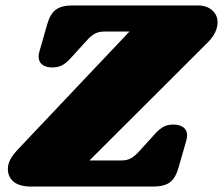

<svg xmlns="http://www.w3.org/2000/svg" viewBox="-20 -686 820 706"><path d="M780 -604Q780 -566 743 -529L309 -96H427Q446 -96 460.5 -103.5Q475 -111 492 -130L552 -196Q568 -213 582.5 -220.5Q597 -228 618 -228Q640 -228 654 -218Q668 -208 668 -188Q668 -180 665 -169L636 -68Q625 -30 604 -15Q583 0 543 0H95Q52 0 30.5 -17.5Q9 -35 9 -65Q9 -83 18.5 -100.5Q28 -118 49 -140L456 -570H363Q344 -570 329.5 -562.5Q315 -555 298 -536L238 -470Q222 -453 207.5 -445.5Q193 -438 172 -438Q150 -438 136 -448Q122 -458 122 -478Q122 -487 125 -497L154 -598Q165 -636 186 -651Q207 -666 247 -666H707Q740 -666 760 -648.5Q780 -631 780 -604Z"/></svg>

Font: Shrikhand
Style: Regular
Weight: 400
Italic angle: -14°
Designer: Jonny Pinhorn
Foundry: Jonny Pinhorn
Version: Version 1.001;PS 1.001;hotconv 1.0.88;makeotf.lib2.5.647800